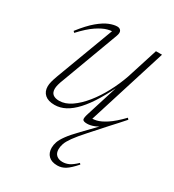

<svg xmlns="http://www.w3.org/2000/svg" viewBox="-175 -563 830 917"><g transform="rotate(30 240.5 -105.0)"><path d="M468.5 -105Q453.5 -87.5 435.5 -68Q417.5 -48.5 403.5 -33L330.5 48.5Q295.5 87.5 278.2 111.8Q261 136 255.5 152.5Q250 169 250 183Q250 205 262.8 216Q275.5 227 296 227Q314.5 227 331.8 218.8Q349 210.5 371.5 189L377 195Q348 228 327.5 241Q307 254 283 254Q251.5 254 234.8 237.8Q218 221.5 218 193.5Q218 177.5 223.8 160.8Q229.5 144 246.8 120.2Q264 96.5 299 60.5L385 -28.5L389 -24Q364.5 -5.5 344.2 2.2Q324 10 306.5 10Q285.5 10 282.2 1.5Q279 -7 287.5 -33L351.5 -237L360 -243Q329.5 -178 300.8 -130.2Q272 -82.5 243.5 -51.5Q215 -20.5 186.2 -5.2Q157.5 10 127 10Q92 10 73.5 -6.2Q55 -22.5 55 -51Q55 -63 58.8 -77.8Q62.5 -92.5 71.5 -117L194.5 -445.5L206.5 -431.5Q190.5 -434.5 166.2 -428.2Q142 -422 109.8 -400.5Q77.5 -379 37 -335L30 -342Q68.5 -391.5 100.2 -418Q132 -444.5 157.2 -454.5Q182.5 -464.5 200.5 -464.5Q215 -464.5 221.2 -454.5Q227.5 -444.5 220 -424.5L106 -117.5Q97 -95 93.5 -81.2Q90 -67.5 90 -58Q90 -37 102.2 -27.5Q114.5 -18 136 -18Q169.5 -18 202.5 -40.8Q235.5 -63.5 266.2 -101.5Q297 -139.5 322.2 -187Q347.5 -234.5 364.5 -283.5L419 -454.5H452.5L312.5 -9L300 -24Q316.5 -21.5 338.5 -26.2Q360.5 -31 391 -50.8Q421.5 -70.5 462 -112.5Z"/></g></svg>

Font: Newsreader 36pt ExtraLight
Style: Italic
Weight: 250
Italic angle: -17°
Designer: Hugues Gentile
Foundry: Production Type
Version: Version 1.003